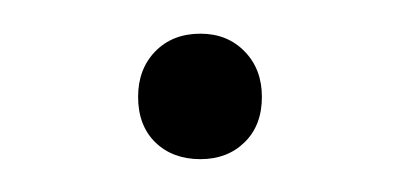

<svg xmlns="http://www.w3.org/2000/svg" viewBox="-20 -89 238 114"><path d="M99 5.5Q82.5 5.5 72.2 -4.5Q62 -14.5 62 -31.5Q62 -48 72.2 -58.5Q82.5 -69 99 -69Q115 -69 125.2 -58.5Q135.5 -48 135.5 -31.5Q135.5 -14.5 125.2 -4.5Q115 5.5 99 5.5Z"/></svg>

Font: Encode Sans SemiCondensed SemiCondensed ExtraLight
Style: Regular
Weight: 200
Width: 4
Designer: Multiple Designers
Foundry: Impallari Type
Version: Version 3.000; ttfautohint (v1.8.3) -l 8 -r 50 -G 200 -x 14 